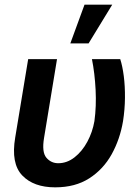

<svg xmlns="http://www.w3.org/2000/svg" viewBox="-20 -802 604 832"><path d="M102.1 -545.9H227.1L170.9 -204.6Q160.6 -142.6 180.9 -118.7Q201.2 -94.7 232.4 -94.7Q270.5 -94.7 303.2 -120.4Q335.9 -146 358.4 -187.7Q380.9 -229.5 389.2 -277.3Q397.9 -340.8 394.3 -412.8Q390.6 -484.9 378.4 -545.9H501Q510.7 -516.1 516.4 -472.2Q522 -428.2 521.5 -377.9Q521 -327.6 513.2 -277.3Q500 -198.7 463.9 -133.5Q427.7 -68.4 366.9 -29.3Q306.2 9.8 219.2 9.8Q125.5 9.8 76.2 -42Q26.9 -93.8 45.9 -206.1ZM284.7 -613.8 346.2 -781.7H466.3L363.8 -613.8Z"/></svg>

Font: Inter Display Semi Bold
Style: Italic
Weight: 600
Italic angle: -9.39999°
Designer: Rasmus Andersson
Foundry: rsms
Version: Version 4.000;git-4fc901f